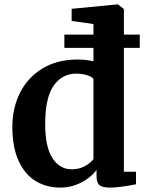

<svg xmlns="http://www.w3.org/2000/svg" viewBox="-20 -840 666 871"><path d="M404 -731 305 -745V-800L511 -820H515L542 -799V-683H614V-623H542V-61H597V-4Q522 11 478 11Q446 11 432 0.5Q418 -10 418 -41V-69Q392 -34 347.5 -11.5Q303 11 253 11Q191 11 142 -18.5Q93 -48 64.5 -110Q36 -172 36 -265Q36 -349 70.5 -418.5Q105 -488 172 -529Q239 -570 332 -570Q370 -570 404 -562V-623H272V-683H404ZM404 -118V-482Q397 -492 374.5 -499Q352 -506 326 -506Q262 -506 223.5 -451.5Q185 -397 185 -277Q185 -173 218 -122.5Q251 -72 305 -72Q338 -72 363.5 -85.5Q389 -99 404 -118Z"/></svg>

Font: Koeln Type Serif
Style: Bold
Weight: 700
Designer: Eben Sorkin
Foundry: Eben Sorkin
Version: Version 2.002